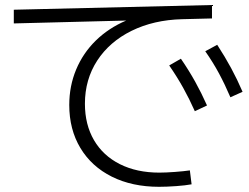

<svg xmlns="http://www.w3.org/2000/svg" viewBox="-20 -715 978 754"><path d="M252 -302.7Q252 -377.4 279.1 -442.1Q306.2 -506.8 356.4 -555.9Q406.7 -605 475.6 -634.3L34.2 -623V-676.8L812.5 -695.3V-642.6L695.3 -639.6Q583.5 -636.7 496.8 -594Q410.2 -551.3 361.8 -477.1Q313.5 -402.8 313.5 -307.6Q313.5 -225.6 349.1 -164.6Q384.8 -103.5 450.9 -70.3Q517.1 -37.1 605.5 -37.1Q630.9 -37.1 667 -39.8Q703.1 -42.5 725.6 -45.9L732.4 8.8Q709 13.2 671.9 15.9Q634.8 18.6 604.5 18.6Q499 18.6 419.2 -21.2Q339.4 -61 295.7 -133.8Q252 -206.5 252 -302.7ZM644.5 -458 690.4 -484.4Q722.2 -438 746.6 -394Q771 -350.1 793 -300.8L745.1 -278.3Q723.6 -326.7 699.7 -369.6Q675.8 -412.6 644.5 -458ZM786.1 -513.7 833 -539.1Q863.8 -491.7 887.7 -447.5Q911.6 -403.3 932.6 -354.5L884.8 -333Q863.3 -383.3 840.1 -426.5Q816.9 -469.7 786.1 -513.7Z"/></svg>

Font: Pretendard JP Light
Style: Regular
Weight: 300
Designer: Base glyphs from Inter by Rasmus Andersson; Hangeul glyphs from Noto Sans CJK(Source Han Sans) by Jang Soo-young and Kan
Foundry: Kil Hyung-jin
Version: Version 1.309